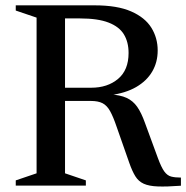

<svg xmlns="http://www.w3.org/2000/svg" viewBox="-20 -695 698 719"><path d="M321.5 -366.5Q382.5 -366.5 422 -399.5Q461.5 -432.5 461.5 -496.5Q461.5 -537.5 444 -566.2Q426.5 -595 386.5 -610.5Q346.5 -626 279.5 -626H134.5L144.5 -675H334.5Q419.5 -675 471.2 -652.2Q523 -629.5 546.8 -591.2Q570.5 -553 570.5 -506Q570.5 -462 550 -427Q529.5 -392 489.8 -369Q450 -346 391.5 -338.5V-341.5Q430 -339.5 454 -328.5Q478 -317.5 493.8 -295Q509.5 -272.5 523 -234.5L571.5 -102.5Q584 -68.5 595.2 -53Q606.5 -37.5 621 -33.8Q635.5 -30 657.5 -30V0.5Q604 4.5 571 3.2Q538 2 518.2 -7Q498.5 -16 486.8 -35Q475 -54 464 -85.5L417 -219.5Q404 -258 392.2 -279Q380.5 -300 364 -308.5Q347.5 -317 320 -317H143L133 -366.5ZM223.5 -675V-46L301.5 -19.5V0H39V-19.5L117 -46V-629L39 -655.5V-675Z"/></svg>

Font: Newsreader 24pt Medium
Style: Regular
Weight: 500
Designer: Hugues Gentile
Foundry: Production Type
Version: Version 1.003